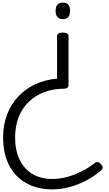

<svg xmlns="http://www.w3.org/2000/svg" viewBox="-20 -535 833 1474"><path d="M462 -285Q484 -285 495 -278Q506 -271 506 -257V119Q506 131 497.5 138.5Q489 146 472 146Q391 146 322 171.5Q253 197 202 245.5Q151 294 123.5 363.5Q96 433 96 521Q96 619 130.5 690.5Q165 762 229 800.5Q293 839 383 839Q438 839 495.5 823.5Q553 808 608 780Q663 752 711 714Q720 707 731.5 709.5Q743 712 753 723Q767 738 768 749.5Q769 761 758 771Q706 817 643.5 850Q581 883 514.5 901Q448 919 383 919Q267 919 181.5 871Q96 823 50 734Q4 645 4 520Q4 424 34.5 344Q65 264 121 205Q177 146 253 111Q329 76 418 69V-257Q418 -271 429 -278Q440 -285 462 -285ZM462 -515Q490 -515 504 -499.5Q518 -484 518 -452Q518 -421 504 -404.5Q490 -388 462 -388Q435 -388 421 -404.5Q407 -421 407 -452Q407 -484 421 -499.5Q435 -515 462 -515Z"/></svg>

Font: Playwrite BE WAL
Style: Regular
Weight: 400
Designer: Veronika Burian, José Scaglione
Foundry: TypeTogether
Version: Version 1.002